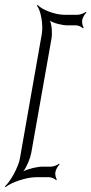

<svg xmlns="http://www.w3.org/2000/svg" viewBox="-50 -635 371 780"><path d="M-30 122 -27 125C-5 106 58 85 94 85H150C160 85 174 92 178 97L181 94C177 89 173 74 175 64C177 53 186 38 192 33L190 30C184 35 168 42 158 42H124C102 42 66 50 45 61C59 42 73 8 77 -14L159 -477C163 -498 161 -532 153 -551C170 -540 203 -532 225 -532H259C269 -532 283 -525 287 -520L290 -523C286 -528 282 -543 284 -554C286 -564 295 -579 301 -584L299 -587C293 -582 276 -575 266 -575H210C174 -575 119 -596 103 -615L100 -612C116 -593 126 -534 120 -498L31 8C25 44 -8 103 -30 122Z"/></svg>

Font: Armata Saber
Style: RgIta
Weight: 400
Designer: Jasper
Foundry: Cannot Into Space Fonts
Version: Version 0.970